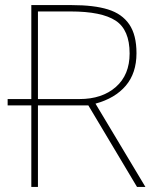

<svg xmlns="http://www.w3.org/2000/svg" viewBox="-20 -734 617 754"><path d="M551 0H518L327 -320H129V0H103V-320H10V-345H103V-714H262Q349 -714 404 -697Q459 -680 487.5 -638.5Q516 -597 516 -525Q516 -447 474 -397.5Q432 -348 355 -327ZM489 -524Q489 -617 434 -653Q379 -689 257 -689H129V-345H292Q381 -345 435 -392.5Q489 -440 489 -524Z"/></svg>

Font: Noto Sans UI Thin
Style: Regular
Weight: 250
Designer: Monotype Design Team
Foundry: Monotype Imaging Inc.
Version: Version 1.001